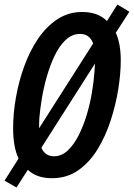

<svg xmlns="http://www.w3.org/2000/svg" viewBox="-23 -778 592 849"><path d="M50 51 -3 21 59 -77Q35 -128 35 -211Q35 -276 47.5 -347.5Q60 -419 84.5 -486Q109 -553 145.5 -607Q182 -661 231 -693Q280 -725 340 -725Q411 -725 450 -685L496 -758L549 -726L489 -633Q511 -586 511 -510Q511 -453 500 -384Q489 -315 466.5 -245.5Q444 -176 408.5 -118Q373 -60 323 -25Q273 10 207 10Q139 10 100 -27ZM389 -586Q373 -628 331 -628Q296 -628 268 -602Q240 -576 219.5 -533.5Q199 -491 184.5 -441Q170 -391 162 -342Q154 -293 151 -256Q150 -243 150 -232Q150 -221 150 -211ZM216 -87Q249 -87 276 -112Q303 -137 324 -178Q345 -219 360 -268.5Q375 -318 383.5 -369Q392 -420 395 -464Q396 -473 396 -481Q396 -489 397 -497L160 -125Q176 -87 216 -87Z"/></svg>

Font: Noto Sans ExtraCondensed SemiBold
Style: Italic
Weight: 600
Width: 2
Italic angle: -12°
Designer: Monotype Design Team
Foundry: Monotype Imaging Inc.
Version: Version 2.013; ttfautohint (v1.8.4.7-5d5b)